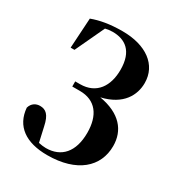

<svg xmlns="http://www.w3.org/2000/svg" viewBox="-165 -784 850 912"><g transform="rotate(30 260.5 -328.5)"><path d="M226 16C389 16 477 -64 477 -178C477 -263 425 -328 308 -348C421 -374 457 -447 457 -512C457 -612 372 -673 243 -673C173 -673 121 -663 78 -647L68 -482H89L164 -642C177 -645 190 -647 204 -647C272 -647 326 -612 326 -509C326 -421 284 -354 193 -354H167V-326H209C295 -326 339 -267 339 -171C339 -66 288 -10 204 -10C192 -10 178 -12 164 -15L146 -95C134 -153 113 -170 81 -170C60 -170 38 -159 30 -131C38 -34 109 16 226 16Z"/></g></svg>

Font: Source Serif 4 Display
Style: Bold
Weight: 700
Designer: Frank Grießhammer
Foundry: Adobe Systems Incorporated
Version: Version 4.004;hotconv 1.0.117;makeotfexe 2.5.65602